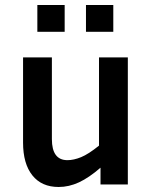

<svg xmlns="http://www.w3.org/2000/svg" viewBox="-20 -736 609 766"><path d="M381 0V-67Q335 -27 295 -8.5Q255 10 214 10Q146 10 109 -36.5Q72 -83 72 -167V-507H187V-181Q187 -97 249 -97Q274 -97 303.5 -109Q333 -121 375 -155V-507H490V0ZM238 -609H129V-716H238ZM432 -609H323V-716H432Z"/></svg>

Font: Inria Sans
Style: Bold
Weight: 700
Designer: Black Foundry Team
Foundry: Black Foundry
Version: Version 1.2; ttfautohint (v1.8.3)